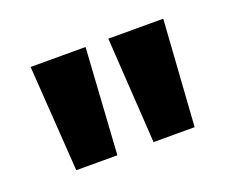

<svg xmlns="http://www.w3.org/2000/svg" viewBox="-55 -730 488 404"><g transform="rotate(-20 189.5 -528.5)"><path d="M215 -647H338L322 -410H230ZM41 -647H164L149 -410H57Z"/></g></svg>

Font: Mukta Mahee ExtraBold
Style: Regular
Weight: 800
Designer: Shuchita Grover, Noopur Datye, Girish Dalvi, Yashodeep Gholap
Foundry: Ek Type
Version: Version 2.538;PS 1.000;hotconv 16.6.51;makeotf.lib2.5.65220;